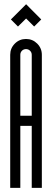

<svg xmlns="http://www.w3.org/2000/svg" viewBox="-20 -905 251 925"><path d="M66.6 -777.2 32.5 -811.3 105.8 -884.6 178.7 -811.3 144.5 -777.2 105.8 -815.9ZM132.9 -641Q132.9 -652.6 124.7 -660.6Q116.6 -668.5 105.4 -668.5Q93.7 -668.5 85.8 -660.6Q77.9 -652.6 77.9 -641V-347.4H132.9ZM181.6 0H132.9V-298.6H77.9V0H29.2Q29.2 0 29.2 -641Q29.2 -672.6 51.4 -694.9Q73.7 -717.2 105.4 -717.2Q137 -717.2 159.3 -694.9Q181.6 -672.6 181.6 -641Z"/></svg>

Font: Marapfhont
Style: Book
Weight: 400
Version: Version 0.15